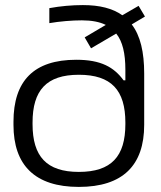

<svg xmlns="http://www.w3.org/2000/svg" viewBox="-20 -726 634 755"><path d="M33 -247V-235C33 -76 118 9 290 9C463 9 547 -76 547 -235V-437C547 -521 532 -586 498 -630L550 -661L525 -703L461 -666C423 -693 372 -706 306 -706C263 -706 218 -702 174 -694V-635C215 -642 263 -646 302 -646C340 -646 372 -640 396 -628L313 -579L338 -536L437 -594C462 -563 473 -516 473 -452V-410H466C428 -462 377 -491 280 -491C113 -491 33 -408 33 -247ZM108 -238V-244C108 -371 163 -432 290 -432C418 -432 473 -371 473 -244V-238C473 -111 418 -50 290 -50C163 -50 108 -111 108 -238Z"/></svg>

Font: LT Wave Light
Style: Regular
Weight: 300
Designer: Daniel Lyons
Version: Version 2.5 (Glyphs App)